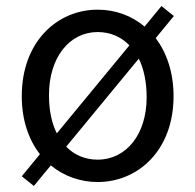

<svg xmlns="http://www.w3.org/2000/svg" viewBox="-20 -589 646 635"><path d="M92 26 148 -42C192 -6 246 13 303 13C436 13 554 -91 554 -271C554 -350 531 -415 495 -463L555 -536L514 -569L458 -501C415 -538 360 -557 303 -557C170 -557 52 -452 52 -271C52 -191 75 -127 112 -79L52 -6ZM303 -61C262 -61 226 -76 199 -104L439 -395C456 -361 465 -317 465 -267C465 -144 397 -61 303 -61ZM168 -148C151 -181 142 -224 142 -275C142 -398 209 -483 303 -483C344 -483 380 -468 408 -439Z"/></svg>

Font: Noto Sans Mono CJK HK
Style: Regular
Weight: 400
Designer: Ryoko NISHIZUKA 西塚涼子 (kana, bopomofo & ideographs); Paul D. Hunt (Latin, Greek & Cyrillic); Sandoll Communications 산돌커뮤니
Foundry: Adobe
Version: Version 2.004;hotconv 1.0.118;makeotfexe 2.5.65603